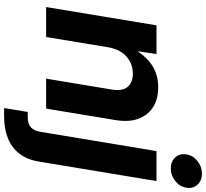

<svg xmlns="http://www.w3.org/2000/svg" viewBox="-54 -742 1000 932"><g transform="rotate(90 446.0 -276.0)"><path d="M209.5 -301.3 159.7 0H14.2L103 -535.6H242.2L222.2 -400.4L207 -404.8Q240.2 -472.7 288.6 -508.3Q336.9 -543.9 403.8 -543.9Q461.9 -543.9 501.2 -518.3Q540.5 -492.7 557.1 -445.8Q573.7 -398.9 562.5 -334.5L507.3 0H361.8L414.6 -317.9Q423.3 -369.6 401.9 -395.3Q380.4 -420.9 337.4 -420.9Q305.2 -420.9 278.3 -406.7Q251.5 -392.6 233.6 -365.7Q215.8 -338.9 209.5 -301.3ZM713.4 -535.6H858.9L764.6 33.2Q755.4 91.8 726.1 129.6Q696.8 167.5 650.6 185.8Q604.5 204.1 543.5 204.1H504.4L523.4 89.4H547.4Q581.1 89.4 598.1 74Q615.2 58.6 620.1 26.4ZM797.4 -605Q763.7 -605 743.9 -627Q724.1 -648.9 729.5 -680.7Q734.4 -712.9 761.7 -734.6Q789.1 -756.3 822.8 -756.3Q856.9 -756.3 876.7 -734.4Q896.5 -712.4 891.1 -680.7Q886.2 -648.9 858.9 -627Q831.5 -605 797.4 -605Z"/></g></svg>

Font: Inter 20pt
Style: Bold Italic
Weight: 700
Italic angle: -9.3988°
Version: Version 4.001;git-66647c0bb